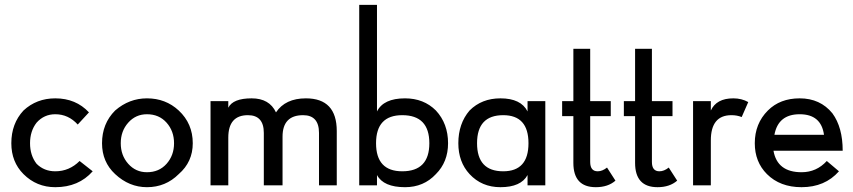

<svg xmlns="http://www.w3.org/2000/svg" viewBox="-20 -778 3563 802"><path d="M78.1 -50.8Q27.3 -101.6 27.3 -179.7Q27.3 -261.7 78.1 -316.4Q132.8 -367.2 210.9 -367.2Q296.9 -367.2 351.6 -308.6L304.7 -257.8Q265.6 -300.8 210.9 -300.8Q164.1 -300.8 132.8 -265.6Q105.5 -230.5 105.5 -179.7Q105.5 -128.9 132.8 -93.8Q164.1 -62.5 210.9 -62.5Q269.5 -62.5 312.5 -105.5L367.2 -62.5Q308.6 3.9 210.9 3.9Q132.8 3.9 78.1 -50.8Z M460.9 -50.8Q406.2 -101.6 406.2 -179.7Q406.2 -261.7 460.9 -316.4Q519.5 -367.2 593.8 -367.2Q671.9 -367.2 726.6 -316.4Q785.2 -261.7 785.2 -179.7Q785.2 -101.6 726.6 -50.8Q671.9 3.9 593.8 3.9Q519.5 3.9 460.9 -50.8ZM675.8 -93.8Q707 -128.9 707 -179.7Q707 -230.5 675.8 -265.6Q644.5 -300.8 593.8 -300.8Q546.9 -300.8 515.6 -265.6Q484.4 -230.5 484.4 -179.7Q484.4 -128.9 515.6 -93.8Q546.9 -58.6 593.8 -58.6Q644.5 -58.6 675.8 -93.8Z M859.4 -355.5H933.6V-328.1Q953.1 -367.2 1031.2 -367.2Q1105.5 -367.2 1132.8 -308.6Q1171.9 -367.2 1257.8 -367.2Q1386.7 -367.2 1386.7 -230.5V-3.9H1312.5V-222.7Q1312.5 -296.9 1246.1 -296.9Q1160.2 -296.9 1160.2 -207V-3.9H1082V-222.7Q1082 -296.9 1015.6 -296.9Q933.6 -296.9 933.6 -203.1V-3.9H859.4Z M1554.7 -46.9V-3.9H1480.5V-757.8H1554.7V-312.5Q1582 -367.2 1671.9 -367.2Q1750 -367.2 1800.8 -316.4Q1851.6 -261.7 1851.6 -179.7Q1851.6 -101.6 1800.8 -50.8Q1750 3.9 1671.9 3.9Q1582 3.9 1554.7 -46.9ZM1773.4 -179.7Q1773.4 -296.9 1660.2 -296.9Q1550.8 -296.9 1550.8 -179.7Q1550.8 -62.5 1660.2 -62.5Q1773.4 -62.5 1773.4 -179.7Z M1941.4 -50.8Q1894.5 -101.6 1894.5 -179.7Q1894.5 -261.7 1941.4 -316.4Q1992.2 -367.2 2070.3 -367.2Q2156.2 -367.2 2183.6 -312.5V-355.5H2257.8V-3.9H2183.6V-46.9Q2156.2 3.9 2070.3 3.9Q1992.2 3.9 1941.4 -50.8ZM2187.5 -179.7Q2187.5 -296.9 2082 -296.9Q1972.7 -296.9 1972.7 -179.7Q1972.7 -62.5 2082 -62.5Q2187.5 -62.5 2187.5 -179.7Z M2328.1 -293V-355.5H2375V-574.2H2445.3V-355.5H2531.2V-293H2445.3V-101.6Q2445.3 -62.5 2476.6 -62.5Q2496.1 -62.5 2515.6 -78.1L2550.8 -23.4Q2519.5 3.9 2468.8 3.9Q2375 3.9 2375 -97.7V-293Z M2585.9 -293V-355.5H2632.8V-574.2H2703.1V-355.5H2789.1V-293H2703.1V-101.6Q2703.1 -62.5 2734.4 -62.5Q2753.9 -62.5 2773.4 -78.1L2808.6 -23.4Q2777.3 3.9 2726.6 3.9Q2632.8 3.9 2632.8 -97.7V-293Z M2875 -355.5H2949.2V-316.4Q2972.7 -367.2 3043 -367.2Q3078.1 -367.2 3105.5 -351.6L3078.1 -289.1Q3058.6 -296.9 3035.2 -296.9Q2949.2 -296.9 2949.2 -191.4V-3.9H2875Z M3210.9 -148.4Q3226.6 -58.6 3328.1 -58.6Q3390.6 -58.6 3433.6 -105.5L3484.4 -62.5Q3425.8 3.9 3328.1 3.9Q3238.3 3.9 3183.6 -50.8Q3132.8 -101.6 3132.8 -179.7Q3132.8 -261.7 3187.5 -316.4Q3238.3 -367.2 3320.3 -367.2Q3406.2 -367.2 3457 -304.7Q3500 -246.1 3500 -148.4ZM3421.9 -214.8Q3410.2 -300.8 3320.3 -300.8Q3230.5 -300.8 3214.8 -214.8Z"/></svg>

Font: 和音 by 宁静之雨，公众号njzyshare
Style: Regular
Weight: 400
Designer: Steve Matteson
Foundry: Ascender Corporation
Version: Version 6.00;June 8, 2018;FontCreator 11.0.0.2388 32-bit